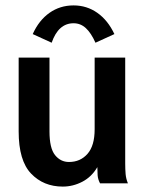

<svg xmlns="http://www.w3.org/2000/svg" viewBox="-20 -678 540 710"><path d="M212 12Q141 12 95 -36Q49 -84 49 -192V-465H163V-192Q163 -130 183.5 -104.5Q204 -79 235 -79Q277 -79 303.5 -109Q330 -139 330 -200V-465H443V-74Q443 -52 444.5 -34.5Q446 -17 453 0H350Q342 -15 341 -30Q340 -45 340 -60Q319 -24 284.5 -6Q250 12 212 12ZM171 -520 101 -552Q124 -603 163 -630.5Q202 -658 252 -658Q301 -658 340 -630.5Q379 -603 403 -552L333 -520Q317 -556 297.5 -574Q278 -592 252 -592Q196 -592 171 -520Z"/></svg>

Font: Inconsolata
Style: Bold
Weight: 700
Monospace: yes
Designer: Raph Levien, Cyreal, Brenton Simpson
Foundry: Raph Levien, Cyreal, Google
Version: Version 3.100; ttfautohint (v1.8.4.7-5d5b)